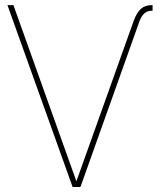

<svg xmlns="http://www.w3.org/2000/svg" viewBox="-20 -748 640 768"><path d="M514.6 -664.1Q526.9 -697.8 543.7 -712.6Q560.5 -727.5 586.4 -727.5H590.3V-705.1H586.4Q552.7 -705.1 537.6 -662.1L301.8 0H270.5L9.8 -727.5H33.7L285.6 -22.9Z"/></svg>

Font: Inter Display Thin
Style: Regular
Weight: 100
Designer: Rasmus Andersson
Foundry: rsms
Version: Version 4.000;git-a52131595